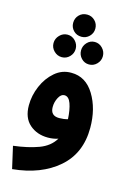

<svg xmlns="http://www.w3.org/2000/svg" viewBox="-147 -846 773 1146"><g transform="rotate(15 240.0 -273.5)"><path d="M436 -128Q436 -247 384 -332Q332 -417 243 -417Q186 -418 141.5 -380Q97 -342 72 -283.5Q47 -225 47 -164Q47 -87 92.5 -47Q138 -7 206 -7Q240 -7 269 -17Q238 35 173 59Q108 83 18 94L49 230Q224 213 330 121Q436 29 436 -128ZM187 -191Q187 -222 201.5 -249.5Q216 -277 237 -277Q264 -277 277.5 -239.5Q291 -202 294 -144Q269 -137 241 -137Q187 -137 187 -191ZM244 -640Q272 -640 292 -660Q312 -680 312 -708Q312 -737 292 -757Q272 -777 244 -777Q214 -777 194.5 -757Q175 -737 175 -708Q175 -680 194.5 -660Q214 -640 244 -640ZM162 -492Q190 -492 210 -512.5Q230 -533 230 -561Q230 -589 210 -610Q190 -631 162 -631Q134 -631 113.5 -610Q93 -589 93 -561Q93 -533 113.5 -512.5Q134 -492 162 -492ZM330 -492Q358 -492 378 -512.5Q398 -533 398 -561Q398 -589 378 -610Q358 -631 330 -631Q302 -631 282.5 -610Q263 -589 263 -561Q263 -533 282.5 -512.5Q302 -492 330 -492Z"/></g></svg>

Font: Noto Sans Arabic Condensed Extra
Style: Regular
Weight: 800
Width: 3
Designer: Nadine Chahine - Monotype Design Team
Foundry: Monotype Imaging Inc.
Version: Version 1.902